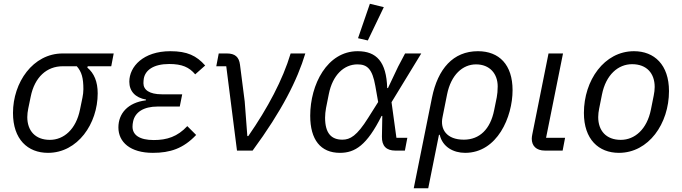

<svg xmlns="http://www.w3.org/2000/svg" viewBox="-20 -800 3623 1020"><path d="M571 -448 584 -516H313C155 -516 49 -362 49 -200C49 -60 127 12 235 12C393 12 499 -143 499 -304C499 -366 480 -411 444 -441L446 -448ZM388 -448C414 -418 423 -386 423 -326C423 -311 421 -296 418 -281L405 -218C384 -113 319 -57 245 -57C167 -57 125 -106 125 -178C125 -193 127 -208 130 -223L143 -286C164 -391 229 -448 313 -448Z M975 -130C923 -74 867 -56 797 -56C721 -56 684 -83 684 -127C684 -137 685 -144 687 -154C697 -204 743 -234 817 -234H935L948 -299H840C773 -299 742 -323 742 -358C742 -368 743 -376 744 -383C752 -427 795 -460 879 -460C947 -460 985 -443 1017 -405L1070 -452C1024 -504 975 -528 885 -528C741 -528 667 -446 667 -366C667 -316 698 -281 756 -271L755 -267C659 -255 609 -197 609 -123C609 -45 672 12 792 12C884 12 954 -11 1022 -83Z M1322 0C1478 -212 1560 -376 1602 -516H1524C1482 -376 1403 -227 1299 -77H1294L1280 -261L1255 -456C1250 -497 1229 -516 1185 -516H1142L1129 -448H1182L1239 0Z M2019 -762 1945 -780 1882 -597 1934 -585ZM2144 -68H2086L2060 -257L2218 -516H2132L2095 -446L2041 -332H2037C2033 -472 1980 -528 1880 -528C1718 -528 1628 -351 1628 -185C1628 -58 1683 12 1786 12C1866 12 1929 -28 2007 -184H2011L2009 -74C2008 -24 2033 0 2080 0H2131ZM1799 -58C1741 -58 1707 -91 1707 -175C1707 -191 1709 -209 1712 -226L1727 -301C1747 -401 1807 -458 1879 -458C1930 -458 1958 -435 1974 -343L1989 -258L1936 -174C1876 -78 1840 -58 1799 -58Z M2178 200H2255L2312 -84H2316C2331 -19 2389 12 2451 12C2622 12 2703 -179 2703 -321C2703 -456 2632 -528 2519 -528C2387 -528 2306 -434 2275 -282ZM2444 -58C2353 -58 2317 -113 2331 -178L2355 -298C2376 -403 2438 -458 2509 -458C2582 -458 2624 -408 2624 -341C2624 -317 2622 -300 2619 -283L2605 -214C2585 -114 2528 -58 2444 -58Z M2982 -68H2881L2971 -516H2894L2808 -87C2806 -77 2805 -70 2805 -63C2805 -26 2828 0 2875 0H2969Z M3268 12C3426 12 3534 -143 3534 -316C3534 -456 3456 -528 3348 -528C3190 -528 3082 -373 3082 -200C3082 -60 3160 12 3268 12ZM3278 -57C3200 -57 3158 -106 3158 -178C3158 -193 3160 -208 3163 -223L3178 -298C3199 -403 3264 -459 3338 -459C3416 -459 3458 -410 3458 -338C3458 -323 3456 -308 3453 -293L3438 -218C3417 -113 3352 -57 3278 -57Z"/></svg>

Font: LVC Sans
Style: Italic
Weight: 400
Italic angle: -11.31°
Designer: Mike Abbink, Paul van der Laan, Pieter van Rosmalen
Foundry: Bold Monday
Version: Version 3.0